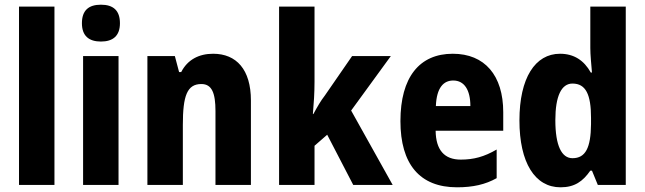

<svg xmlns="http://www.w3.org/2000/svg" viewBox="-20 -788 2746 818"><path d="M212 0V-760H61V0Z M410 -768C358 -768 329 -744 329 -689C329 -635 359 -611 410 -611C461 -611 491 -635 491 -689C491 -743 463 -768 410 -768ZM485 -549H334V0H485Z M888 -559C828 -559 779 -534 752 -481H743L725 -549H608V0H759V-256C759 -380 777 -430 838 -430C883 -430 898 -391 898 -315V0H1049V-360C1049 -492 987 -559 888 -559Z M1320 -440V-760H1169V0H1320V-167L1374 -214L1485 0H1653L1476 -317L1645 -549H1480L1364 -381C1346 -358 1332 -333 1315 -302H1313C1317 -348 1320 -392 1320 -440Z M1909 -559C1767 -559 1686 -459 1686 -272C1686 -89 1768 10 1927 10C1995 10 2048 -2 2096 -29V-151C2043 -120 1998 -108 1943 -108C1873 -108 1837 -149 1836 -231H2124V-310C2124 -467 2045 -559 1909 -559ZM1911 -445C1958 -445 1984 -405 1984 -336H1837C1840 -415 1870 -445 1911 -445Z M2368 10C2428 10 2463 -15 2495 -61H2502L2527 0H2646V-760H2495V-584C2495 -553 2499 -517 2502 -479H2497C2468 -531 2425 -559 2366 -559C2260 -559 2193 -456 2193 -275C2193 -95 2259 10 2368 10ZM2419 -114C2373 -114 2346 -167 2346 -276C2346 -379 2372 -432 2419 -432C2476 -432 2498 -385 2498 -286V-259C2497 -159 2475 -114 2419 -114Z"/></svg>

Font: Noto Sans Gujarati Condensed ExtraBold
Style: Regular
Weight: 800
Width: 3
Designer: Jelle Bosma - Monotype Design Team, Universal Thirst
Foundry: Monotype Imaging Inc.
Version: Version 2.106